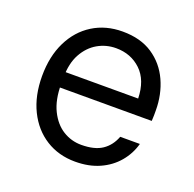

<svg xmlns="http://www.w3.org/2000/svg" viewBox="-103 -644 771 762"><g transform="rotate(20 283.0 -263.0)"><path d="M289 12Q219 12 165 -22Q111 -56 80.5 -118Q50 -180 50 -263Q50 -346 80.5 -408Q111 -470 165.5 -504Q220 -538 291 -538Q367 -538 418 -504Q469 -470 495 -413Q521 -356 521 -288Q521 -278 521 -268Q521 -258 520 -244H113V-309H439Q437 -386 394.5 -426.5Q352 -467 289 -467Q247 -467 211.5 -446.5Q176 -426 154 -386Q132 -346 132 -286V-258Q132 -192 154 -147.5Q176 -103 211.5 -81Q247 -59 289 -59Q345 -59 377 -80.5Q409 -102 424 -142H507Q495 -98 465.5 -63Q436 -28 391.5 -8Q347 12 289 12Z"/></g></svg>

Font: DM Sans 9pt
Style: Regular
Weight: 400
Designer: Colophon Foundry, Jonny Pinhorn
Foundry: Colophon Foundry
Version: Version 4.004;gftools[0.9.30]